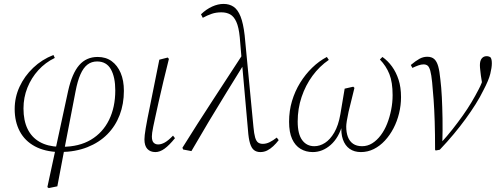

<svg xmlns="http://www.w3.org/2000/svg" viewBox="-20 -764 2533 981"><path d="M229 197 222 192 328 -299Q348 -389 384.5 -431Q421 -473 479 -473Q521 -473 550.5 -451.5Q580 -430 596.5 -391.5Q613 -353 613 -300Q613 -233 591.5 -176.5Q570 -120 528.5 -78Q487 -36 426.5 -12Q366 12 288 13L292 -16L298 -14Q384 -14 444.5 -50Q505 -86 537 -151Q569 -216 569 -302Q569 -370 546.5 -410Q524 -450 476 -450Q448 -450 427 -434Q406 -418 391 -384Q376 -350 366 -297L309 -2L273 188ZM282 13Q209 11 158 -16.5Q107 -44 81 -93Q55 -142 55 -207Q55 -267 80 -321Q105 -375 149.5 -417.5Q194 -460 253 -483L260 -468Q212 -445 176 -405.5Q140 -366 120 -316Q100 -266 100 -210Q100 -148 121 -105Q142 -62 182.5 -39Q223 -16 281 -14L287 -16Z M774 13Q748 13 733 -3Q718 -19 718 -52Q718 -61 719.5 -74.5Q721 -88 724.5 -109Q728 -130 734 -161Q740 -192 749 -235L794 -459L837 -470L843 -463L815 -349Q800 -286 790 -241Q780 -196 773.5 -166Q767 -136 763 -117Q759 -98 757.5 -86Q756 -74 756 -67Q756 -44 765 -35Q774 -26 788 -26Q804 -26 822 -36Q840 -46 864 -71L874 -58Q845 -22 821 -4.5Q797 13 774 13Z M916 0 912 -9Q988 -131 1066.5 -251Q1145 -371 1223 -491L1234 -437H1227Q1182 -364 1136.5 -290.5Q1091 -217 1046.5 -142.5Q1002 -68 958 8ZM1310 13Q1291 13 1278 3Q1265 -7 1257.5 -31.5Q1250 -56 1247 -99L1216 -448L1215 -456L1205 -574Q1200 -625 1187.5 -652.5Q1175 -680 1156 -690.5Q1137 -701 1111 -701Q1084 -701 1062 -693.5Q1040 -686 1016 -673L1007 -691Q1034 -717 1064 -730.5Q1094 -744 1122 -744Q1152 -744 1173.5 -729.5Q1195 -715 1209 -680Q1223 -645 1230 -584L1275 -115Q1278 -81 1283.5 -62Q1289 -43 1298.5 -36Q1308 -29 1323 -29Q1340 -29 1357.5 -37.5Q1375 -46 1394 -61L1404 -48Q1391 -31 1376 -17Q1361 -3 1345 5Q1329 13 1310 13Z M1578 13Q1543 13 1515.5 -3.5Q1488 -20 1472.5 -54Q1457 -88 1457 -142Q1457 -198 1472 -248Q1487 -298 1513.5 -341Q1540 -384 1575 -418Q1610 -452 1650 -473L1660 -458Q1612 -425 1576.5 -376.5Q1541 -328 1521 -268.5Q1501 -209 1501 -143Q1501 -79 1524 -48Q1547 -17 1586 -17Q1614 -17 1640.5 -34Q1667 -51 1688 -87Q1709 -123 1719 -180L1741 -311L1785 -321L1791 -315L1761 -193Q1755 -166 1752 -146.5Q1749 -127 1749 -118Q1749 -87 1757.5 -64.5Q1766 -42 1784 -29.5Q1802 -17 1830 -17Q1858 -17 1882 -32Q1906 -47 1925.5 -73Q1945 -99 1958 -132Q1971 -165 1978.5 -202.5Q1986 -240 1986 -278Q1986 -344 1969.5 -385.5Q1953 -427 1921 -460L1934 -473Q1962 -453 1983 -424Q2004 -395 2016.5 -356.5Q2029 -318 2029 -268Q2029 -226 2019 -185Q2009 -144 1990.5 -108.5Q1972 -73 1946.5 -45.5Q1921 -18 1890 -2.5Q1859 13 1824 13Q1790 13 1766.5 -3.5Q1743 -20 1732 -51.5Q1721 -83 1725 -127L1730 -128Q1711 -60 1669.5 -23.5Q1628 13 1578 13Z M2203 1Q2203 -81 2201 -143.5Q2199 -206 2195.5 -254.5Q2192 -303 2188 -343Q2184 -383 2178.5 -402.5Q2173 -422 2165 -428.5Q2157 -435 2144 -435Q2132 -435 2118 -430Q2104 -425 2087 -417L2079 -432Q2104 -453 2123 -463.5Q2142 -474 2163 -474Q2186 -474 2199 -462Q2212 -450 2219 -425Q2226 -400 2230 -358Q2235 -318 2237.5 -268Q2240 -218 2241 -159Q2242 -100 2240 -30L2232 -33Q2265 -69 2292.5 -104Q2320 -139 2344.5 -173.5Q2369 -208 2389 -241.5Q2409 -275 2426 -308Q2435 -325 2441 -340.5Q2447 -356 2453 -381L2446 -321L2437 -378Q2436 -388 2434 -404Q2432 -420 2432 -431Q2432 -454 2441.5 -465.5Q2451 -477 2466 -477Q2473 -477 2478.5 -475Q2484 -473 2487 -470Q2490 -465 2491.5 -458Q2493 -451 2493 -440Q2493 -419 2485 -386.5Q2477 -354 2450 -303Q2433 -268 2410 -231.5Q2387 -195 2359 -156.5Q2331 -118 2298 -78.5Q2265 -39 2227 1L2206 5Z"/></svg>

Font: Source Serif 4 36pt Light
Style: Italic
Weight: 300
Italic angle: -12°
Designer: Frank Grießhammer
Foundry: Adobe Systems Incorporated
Version: Version 4.004;hotconv 1.0.116;makeotfexe 2.5.65601